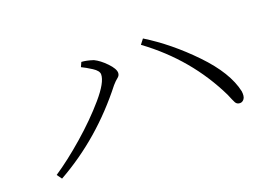

<svg xmlns="http://www.w3.org/2000/svg" viewBox="-70 -749 1139 801"><g transform="rotate(-20 500.0 -348.0)"><path d="M323 -541 332 -561Q354 -560 384 -550Q409 -538 435 -511Q461 -484 461 -466Q461 -454 450.5 -446Q440 -438 427 -423Q283 -239 90 -131L74 -153Q136 -194 209 -257.5Q282 -321 337 -385Q392 -449 392 -484Q392 -500 367 -516Q342 -532 323 -541ZM896 -173Q882 -173 876 -184.5Q870 -196 859 -223Q767 -413 590 -543L607 -565Q711 -501 805.5 -403Q900 -305 919 -217Q922 -194 914.5 -183.5Q907 -173 896 -173Z"/></g></svg>

Font: Minh Nguyen ExtraLight
Style: Regular
Weight: 250
Designer: Ryoko NISHIZUKA 西塚涼子 (kana & ideographs); Frank Grießhammer (Latin, Greek & Cyrillic); Wenlong ZHANG 张文龙 (bopomofo); San
Foundry: Adobe
Version: Version 1.100;July 7, 2023;FontCreator 14.0.0.2814 64-bit